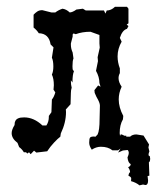

<svg xmlns="http://www.w3.org/2000/svg" viewBox="-20 -453 484 578"><path d="M335.4 6.3 342.8 -5.9 335.4 -0.5H318.4Q305.2 -11.2 283.7 -11.2Q269.5 -11.2 256.3 -2.4Q248.5 -13.7 248.5 -23.4Q248.5 -35.6 251.2 -38.8Q253.9 -42 262.2 -42L267.6 -41.5L273.9 -48.3Q279.8 -60.5 279.8 -94.2L280.8 -135.3Q280.8 -144 270.5 -161.1L265.1 -173.3L264.2 -181.6L275.4 -195.8L282.7 -191.9L279.3 -203.1Q279.3 -221.2 269 -239.7L274.9 -269L273.9 -280.8L280.3 -309.6L279.3 -322.3V-347.7L252.4 -357.4Q227.5 -357.4 208 -350.1L202.1 -352.1Q198.7 -352.1 198.7 -347.2V-342.8L193.4 -322.3V-317.9Q193.4 -306.6 198.7 -294.9L201.2 -276.9Q198.2 -270.5 198.2 -253.4L198.7 -244.1L202.6 -238.3Q198.2 -229 198.2 -204.6L193.4 -211.4V-208.5Q193.4 -198.2 195.8 -189Q193.4 -182.1 193.4 -173.3L192.4 -139.2L178.2 -123.5L178.7 -115.7Q178.7 -84 163.1 -51.3L161.6 -41.5Q154.3 -36.1 142.8 -23.9Q131.3 -11.7 122.1 2.4L89.4 6.3L82.5 0.5L72.3 11.2L67.4 5.4L62 9.3L58.6 5.4H51.8Q46.9 -3.4 37.6 -10.3L32.7 -22.9Q15.1 -36.1 15.1 -52.2Q15.1 -62.5 23.9 -76.7V-77.6Q23.9 -85 26.4 -89.4Q28.8 -93.8 33 -95.9Q37.1 -98.1 42.2 -98.9Q47.4 -99.6 52.7 -99.6Q82 -99.6 107.9 -75.2H119.6Q127 -86.4 127 -100.6V-104L134.8 -115.2L136.2 -153.3Q142.6 -161.1 146.5 -174.8L141.1 -183.1L142.1 -196.3Q142.1 -216.3 136.2 -228.5Q140.6 -237.8 140.6 -252.9Q140.6 -270 136.2 -279.3L141.1 -310.5L132.3 -319.3Q127.4 -352.1 96.7 -353Q91.3 -361.8 81.1 -370.1V-408.7Q85.9 -414.1 92 -418.2Q98.1 -422.4 107.4 -422.4L134.8 -415.5H146.5Q155.3 -422.4 168 -426.8Q179.7 -425.3 189.9 -415.5Q198.7 -416 210 -424.3L229.5 -426.8L238.3 -421.4H293L297.4 -412.1L301.3 -421.4Q314.5 -421.4 326.2 -432.6H362.3L366.7 -426.8V-382.8L361.3 -378.9L366.7 -374.5L362.3 -366.2Q348.1 -362.3 340.8 -338.9L346.2 -327.6Q334 -306.2 334 -283.2Q334 -265.1 340.8 -247.1V-232.9Q336.9 -225.6 336.9 -217.8Q336.9 -205.6 346.2 -191.9Q337.4 -173.3 337.4 -153.8Q337.4 -129.9 351.1 -104L350.1 -93.8Q340.3 -77.1 340.3 -52.2L341.3 -43.9L343.8 -48.8Q348.6 -47.9 354.5 -44.4H360.4L359.9 -41.5H371.6Q378.4 -48.3 390.6 -48.3L412.1 -44.9L428.7 -18.1L426.8 -9.3L429.7 2.9Q427.2 8.3 427.2 12.7Q427.2 16.6 430.7 16.6L432.1 23.9Q432.1 33.7 428.2 35.6L429.7 75.7L424.3 77.1L425.8 90.3Q425.8 104 417.5 104L410.6 102.5L399.9 105Q390.1 96.7 374.5 92.3L375 84Q375 79.6 366.7 76.2Q367.7 67.4 371.6 65.4Q371.6 58.6 365.7 50.3Q373.5 47.4 373.5 41Q365.7 37.6 363.8 21Q367.7 12.2 367.7 7.8Q367.7 2 364.3 -1.5L350.1 0Z"/></svg>

Font: Truetypewriter PolyglOTT
Style: Regular
Weight: 400
Designer: Sergey Beatoff a.k.a. Sam_T
Version: Version 3.76